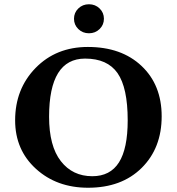

<svg xmlns="http://www.w3.org/2000/svg" viewBox="-20 -881 839 911"><path d="M383.8 -603Q212.9 -603 212.9 -327.1Q212.9 -188 268.6 -116.5Q324.2 -44.9 418 -44.9Q502.9 -44.9 544.4 -110.4Q585.9 -175.8 585.9 -310.1Q585.9 -464.8 537.8 -533.9Q489.7 -603 383.8 -603ZM747.1 -329.1Q747.1 -178.2 652.1 -84.2Q557.1 9.8 397.9 9.8Q249 9.8 150.4 -80.1Q51.8 -169.9 51.8 -310.1Q51.8 -459 148.9 -558.6Q246.1 -658.2 397 -658.2Q556.2 -658.2 651.6 -568.1Q747.1 -478 747.1 -329.1ZM351.6 -743.2Q331.1 -763.2 331.1 -792Q331.1 -820.8 351.6 -840.8Q372.1 -860.8 402.1 -860.8Q432.1 -860.8 452.6 -840.8Q473.1 -820.8 473.1 -792Q473.1 -763.2 452.6 -743.2Q432.1 -723.1 402.1 -723.1Q372.1 -723.1 351.6 -743.2Z"/></svg>

Font: Linux Biolinum
Style: Bold
Weight: 700
Designer: Philipp H. Poll
Foundry: Philipp H. Poll
Version: Version 1.3.2 ; ttfautohint (v0.9)